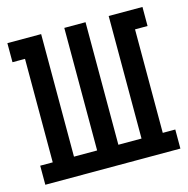

<svg xmlns="http://www.w3.org/2000/svg" viewBox="-83 -600 667 681"><g transform="rotate(-15 250.0 -260.0)"><path d="M2 0V-70H48V-450H2V-520H126V-70H211V-520H289V-70H374V-520H498V-450H452V-70H498V0Z"/></g></svg>

Font: Iosevka Gothic
Style: Regular
Weight: 400
Monospace: yes
Designer: Belleve Invis
Foundry: Belleve Invis
Version: Version 15.5.1; ttfautohint (v1.8.4)